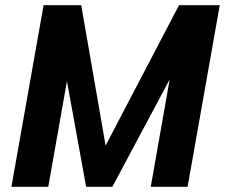

<svg xmlns="http://www.w3.org/2000/svg" viewBox="-20 -720 867 740"><path d="M827 -700 703 0H561L634 -414L413 0H312L238 -407L166 0H24L148 -700H293L387 -159L670 -700Z"/></svg>

Font: Sarabun
Style: Bold Italic
Weight: 700
Italic angle: -10°
Designer: Suppakit Chalermlarp | Katatrad Co.,Ltd.
Foundry: Cadson Demak Co.,Ltd.
Version: Version 1.000; ttfautohint (v1.6)